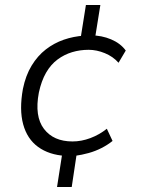

<svg xmlns="http://www.w3.org/2000/svg" viewBox="-20 -636 589 771"><path d="M209 115 231 -26 243 -10Q177 -14 133 -46Q89 -78 73 -137Q57 -196 72 -279Q83 -333 107 -372.5Q131 -412 164 -437.5Q197 -463 236 -476.5Q275 -490 319 -493L303 -478L325 -616H383L361 -479L345 -494Q388 -494 426 -478Q464 -462 485 -433L456 -384Q434 -409 401 -422.5Q368 -436 336 -436Q301 -436 269.5 -426.5Q238 -417 211 -397Q184 -377 165 -344Q146 -311 136 -264Q118 -169 156.5 -118.5Q195 -68 271 -68Q307 -68 343 -81.5Q379 -95 409 -119L432 -70Q412 -54 387.5 -41.5Q363 -29 336 -21.5Q309 -14 280 -10L289 -25L268 115Z"/></svg>

Font: Nunito Sans 7pt SemiCondensed Light
Style: Italic
Weight: 300
Width: 4
Italic angle: -9°
Designer: Vernon Adams
Foundry: Vernon Adams
Version: Version 3.101;gftools[0.9.27]